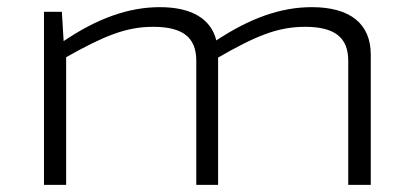

<svg xmlns="http://www.w3.org/2000/svg" viewBox="-20 -517 1156 537"><path d="M852 -497C765 -497 679 -466 585 -404C570 -465 515 -497 427 -497C339 -497 251 -465 158 -402L153 -484H103V0H165V-357C270 -416 332 -442 408 -442C488 -442 529 -415 529 -347V0H590V-356C693 -415 755 -442 833 -442C915 -442 954 -413 954 -347V0H1017V-364C1017 -451 959 -497 852 -497Z"/></svg>

Font: Exo 2 Light Expanded
Style: Regular
Weight: 300
Width: 7
Designer: Natanael Gama
Version: Version 1.001;PS 001.001;hotconv 1.0.70;makeotf.lib2.5.58329